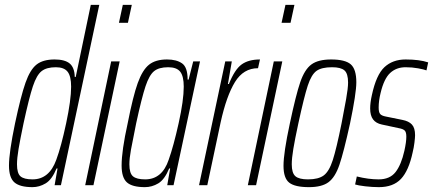

<svg xmlns="http://www.w3.org/2000/svg" viewBox="-20 -763 1784 791"><path d="M17 -81Q17 -135 42 -255Q66 -368 85 -422Q104 -476 130.5 -497Q157 -518 205 -518Q247 -518 267 -501.5Q287 -485 288 -446H292L354 -743H389L231 0H205L217 -69H213Q194 -23 168 -7.5Q142 8 114 8Q62 8 39.5 -11.5Q17 -31 17 -81ZM212 -105Q232 -159 252.5 -255Q273 -351 273 -406Q273 -449 258.5 -467.5Q244 -486 210 -486Q172 -486 151.5 -470Q131 -454 115.5 -407.5Q100 -361 77 -255Q63 -188 56.5 -149.5Q50 -111 50 -86Q50 -49 64.5 -36.5Q79 -24 114 -24Q183 -24 212 -105Z M470 -669 486 -743H523L507 -669ZM331 0 438 -510H473L365 0Z M481 -81Q481 -142 506 -255Q528 -367 547.5 -421Q567 -475 594 -496.5Q621 -518 668 -518Q707 -518 730 -502Q753 -486 753 -435H757L776 -510H804L695 0H669L681 -69H677Q658 -23 632 -7.5Q606 8 577 8Q525 8 503 -11.5Q481 -31 481 -81ZM675 -105Q695 -161 716 -255.5Q737 -350 737 -406Q737 -449 722.5 -467.5Q708 -486 673 -486Q635 -486 615 -470Q595 -454 579.5 -407.5Q564 -361 541 -255Q526 -182 519.5 -146Q513 -110 513 -86Q513 -49 528 -36.5Q543 -24 578 -24Q648 -24 675 -105Z M908 -510H935L919 -417H923Q947 -477 975.5 -497.5Q1004 -518 1051 -518L1043 -482Q983 -482 948 -425Q913 -368 889 -259L834 0H800Z M1140 -669 1156 -743H1193L1177 -669ZM1001 0 1108 -510H1143L1035 0Z M1148 -80Q1148 -133 1174 -254Q1199 -372 1217 -424.5Q1235 -477 1263 -497.5Q1291 -518 1344 -518Q1402 -518 1425 -498Q1448 -478 1448 -424Q1448 -379 1422 -254Q1396 -136 1378.5 -84.5Q1361 -33 1333.5 -12.5Q1306 8 1253 8Q1195 8 1171.5 -10.5Q1148 -29 1148 -80ZM1387 -254Q1398 -310 1406 -355Q1414 -400 1414 -423Q1414 -460 1399 -473Q1384 -486 1348 -486Q1305 -486 1284 -471Q1263 -456 1248 -410.5Q1233 -365 1209 -254Q1195 -189 1188.5 -150Q1182 -111 1182 -86Q1182 -50 1197 -37Q1212 -24 1249 -24Q1292 -24 1314 -40.5Q1336 -57 1351 -103.5Q1366 -150 1387 -254Z M1443 -3 1450 -36Q1498 -24 1540 -24Q1586 -24 1609.5 -54Q1633 -84 1646 -142Q1654 -178 1654 -200Q1654 -219 1647 -225.5Q1640 -232 1623 -235L1553 -250Q1529 -255 1517 -271Q1505 -287 1505 -316Q1505 -340 1512 -371Q1530 -455 1564 -486.5Q1598 -518 1651 -518Q1708 -518 1744 -506L1737 -473Q1727 -477 1702.5 -481.5Q1678 -486 1651 -486Q1613 -486 1587.5 -462.5Q1562 -439 1548 -380Q1540 -348 1540 -320Q1540 -300 1546.5 -293Q1553 -286 1569 -283L1638 -269Q1664 -264 1677 -250Q1690 -236 1690 -206Q1690 -197 1687.5 -176Q1685 -155 1680 -135Q1664 -60 1632 -26Q1600 8 1541 8Q1514 8 1484.5 4.5Q1455 1 1443 -3Z"/></svg>

Font: Saira Ultra Condensed Thin
Style: Italic
Weight: 100
Width: 1
Italic angle: -12°
Designer: Hector Gatti with collaboration of the Omnibus-Type team
Foundry: Omnibus-Type
Version: Version 1.001; ttfautohint (v1.8)